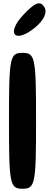

<svg xmlns="http://www.w3.org/2000/svg" viewBox="-20 -1207 327 1177"><path d="M35 -467C35 -79 40 -50 118 -50C196 -50 201 -79 201 -467C201 -855 196 -883 118 -883C40 -883 35 -855 35 -467ZM124 -1117C13 -999 72 -936 197 -1040C251 -1085 272 -1133 251 -1165C226 -1204 195 -1192 124 -1117Z"/></svg>

Font: Hussar Skorodowane
Style: Bold
Weight: 700
Foundry: Cannot Into Space Fonts
Version: Version 0.892